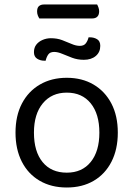

<svg xmlns="http://www.w3.org/2000/svg" viewBox="-20 -821 593 854"><path d="M391 -739H155Q151 -745 148 -753Q145 -761 145 -770Q145 -787 153.5 -794Q162 -801 175 -801H412Q415 -796 418 -787.5Q421 -779 421 -771Q421 -755 413 -747Q405 -739 391 -739ZM504 -231Q504 -157 476 -102Q448 -47 397 -17Q346 13 277 13Q208 13 156.5 -17Q105 -47 77 -102Q49 -157 49 -231Q49 -306 77.5 -360.5Q106 -415 157.5 -445Q209 -475 277 -475Q345 -475 396 -445Q447 -415 475.5 -360.5Q504 -306 504 -231ZM277 -409Q210 -409 170.5 -361.5Q131 -314 131 -231Q131 -147 169.5 -100Q208 -53 277 -53Q345 -53 383.5 -100.5Q422 -148 422 -231Q422 -314 383.5 -361.5Q345 -409 277 -409ZM206 -651Q234 -651 256.5 -642.5Q279 -634 298.5 -625.5Q318 -617 335 -617Q353 -617 361.5 -628Q370 -639 374 -655H380Q398 -655 412 -646.5Q426 -638 426 -617Q426 -589 406 -572Q386 -555 353 -555Q325 -555 301 -564Q277 -573 257 -581.5Q237 -590 221 -590Q203 -590 195 -579Q187 -568 183 -551H177Q159 -551 145 -560Q131 -569 131 -589Q131 -609 141.5 -622.5Q152 -636 169.5 -643.5Q187 -651 206 -651Z"/></svg>

Font: Baloo Bhaina 2
Style: Regular
Weight: 400
Designer: Yesha Goshar, Manish Minz, Shuchita Grover and Ek Type
Foundry: Ek Type
Version: Version 1.700